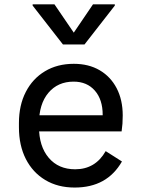

<svg xmlns="http://www.w3.org/2000/svg" viewBox="-20 -826 640 862"><path d="M315 16Q239.5 16 183.2 -17.8Q127 -51.5 96 -112.2Q65 -173 65 -254.5V-273.5Q65 -353.5 95.8 -413.2Q126.5 -473 182 -506.2Q237.5 -539.5 311.5 -539.5Q378 -539.5 427.2 -510.8Q476.5 -482 503.8 -429.8Q531 -377.5 531 -307.5Q531 -288.5 529.8 -270.8Q528.5 -253 526 -236H121.5V-308.5H441V-310.5Q441 -379 405.8 -419.2Q370.5 -459.5 310.5 -459.5Q239.5 -459.5 197.2 -409.2Q155 -359 155 -271V-257Q155 -169 198.8 -117.5Q242.5 -66 317.5 -66Q408 -66 454.5 -147.5L527.5 -101Q494 -42.5 441 -13.2Q388 16 315 16ZM262.5 -626.5 126.5 -801V-806.5H224.5L320 -666.5H302.5L397.5 -806.5H495.5V-801L359.5 -626.5Z"/></svg>

Font: Google Sans Code
Style: Regular
Weight: 400
Monospace: yes
Designer: Google Sans Code Authors
Foundry: Google LLC
Version: Version 6.000